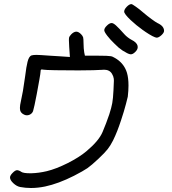

<svg xmlns="http://www.w3.org/2000/svg" viewBox="-20 -916 840 936"><path d="M690.4 -759.8Q683.6 -764.2 677.2 -769Q676.8 -769 676.3 -769.5Q643.6 -793 617.2 -817.9Q585.4 -848.1 585.4 -859.4Q585.4 -870.1 597.7 -882.8Q610.4 -896 620.6 -896Q624.5 -896 641.6 -883.8Q658.7 -872.1 678.2 -855Q698.2 -837.9 718.3 -823.2Q738.8 -808.1 747.6 -803.7Q763.7 -796.4 772 -786.6Q779.8 -776.9 779.8 -765.6Q779.8 -756.3 766.6 -744.1Q752.9 -731.9 743.2 -732.4Q738.3 -732.4 722.7 -740.2Q707 -748.5 690.4 -759.8ZM577.1 -669.9Q568.4 -675.8 557.6 -684.6Q547.4 -693.8 537.1 -704.1Q517.6 -722.7 502.9 -741.7Q488.3 -760.7 488.3 -768.6Q488.3 -778.8 501 -791Q513.7 -803.7 524.4 -803.7Q532.2 -803.7 545.4 -792Q559.1 -779.8 587.4 -748Q593.3 -741.2 603.5 -733.4Q613.8 -725.6 621.6 -721.7Q646 -709.5 650.4 -693.8Q651.4 -690.4 651.4 -686.5Q651.4 -674.3 639.2 -662.6Q626.5 -649.9 615.2 -651.4Q604 -652.8 577.1 -669.9ZM78.1 -4.4Q61 -7.8 44.9 -22.9Q28.8 -38.1 28.8 -50.8Q28.8 -60.5 41.5 -73.2Q54.2 -86.4 63.5 -86.4Q67.4 -86.4 73.2 -84Q79.1 -82 83 -78.6Q93.3 -71.3 127.4 -71.3Q129.4 -71.3 131.8 -71.3Q169.4 -72.3 208 -81.5Q252.9 -92.3 309.6 -120.6Q366.7 -149.4 401.9 -179.2Q461.9 -229.5 480 -272.5Q498 -314.9 512.7 -358.4Q523.4 -391.6 527.3 -413.6Q531.2 -435.1 533.2 -475.6Q535.2 -506.8 535.2 -522.5Q535.2 -528.8 534.7 -532.2Q533.2 -544.4 525.9 -556.2Q514.2 -576.2 486.8 -576.2Q483.9 -576.2 480.5 -575.7Q448.2 -573.2 362.3 -572.8Q299.3 -572.8 249.5 -573.7Q200.2 -574.7 193.4 -576.2Q182.6 -578.1 180.2 -576.7Q177.7 -575.2 177.7 -566.9Q177.7 -560.5 171.9 -527.3Q166 -493.7 159.2 -457.5Q153.3 -427.7 148.4 -403.8Q143.1 -379.4 141.1 -374Q136.2 -361.8 123.5 -356.4Q110.4 -351.1 98.1 -356.9Q81.5 -364.3 78.1 -378.9Q77.1 -383.8 77.1 -389.6Q77.1 -402.8 82 -423.3Q85.4 -437.5 91.8 -472.7Q97.7 -508.3 102.5 -543.9Q106 -568.4 108.4 -585.9Q111.3 -603 114.3 -614.7Q121.1 -642.1 134.3 -646Q142.6 -648.4 157.7 -648.4Q167.5 -648.4 180.2 -647.5Q196.8 -646.5 223.6 -644.5Q250.5 -642.6 271 -641.6Q287.6 -640.1 320.8 -638.2Q319.3 -654.3 317.4 -687Q315.9 -709.5 315.9 -720.7Q315.9 -727.5 316.4 -731Q317.9 -739.3 327.6 -749Q339.8 -761.2 351.6 -761.7Q362.8 -761.7 375 -749.5Q382.8 -741.7 385.3 -733.9Q387.2 -725.6 387.2 -706.5Q387.2 -694.3 388.2 -680.7Q389.2 -667 390.6 -660.6Q391.6 -655.3 394 -644.5Q394 -644.5 459 -644.5Q507.8 -644.5 519.5 -642.1Q522.5 -641.6 526.4 -640.6Q535.6 -636.7 549.3 -627.9Q586.4 -603 599.1 -560.5Q606.4 -535.2 606.4 -499Q606.4 -474.6 603 -444.8Q600.1 -433.1 594.2 -409.7Q585 -374 569.8 -328.6Q561.5 -303.2 551.8 -278.3Q542 -253.4 531.2 -231.4Q518.1 -205.6 504.9 -189Q492.2 -172.4 460 -142.1Q426.3 -110.4 406.2 -96.2Q386.2 -82.5 340.8 -59.1Q264.6 -20.5 199.7 -6.8Q164.1 0.5 130.9 0.5Q103.5 0.5 78.1 -4.4Z"/></svg>

Font: Casuwalt
Style: Regular
Weight: 400
Designer: Walter E Stewart
Version: 0.1